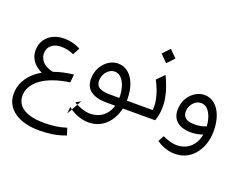

<svg xmlns="http://www.w3.org/2000/svg" viewBox="-160 -997 2269 1778"><g transform="rotate(20 975.0 -108.0)"><path d="M353.6 456Q281.9 456 221.4 440.7Q160.9 425.3 115.6 394.5Q70.3 363.7 45.2 318.9Q20 274.1 20 216.1Q20 147.4 52 87.6Q84 27.8 144.1 -19.2Q204.3 -66.2 290.4 -97.4Q376.5 -128.5 484.5 -140.9L476.6 -61.1Q385.2 -47.8 315.4 -22.6Q245.5 2.6 198.2 37.8Q150.8 73 126.6 115.9Q102.4 158.8 102.4 206.8Q102.4 259.8 134.3 297.7Q166.1 335.5 227 355.2Q287.8 374.9 375.5 374.9Q437.2 374.9 490.9 367.2Q544.5 359.6 594.2 343.2L616.2 411.7Q545.9 438.3 482.3 447.2Q418.6 456 353.6 456ZM291.2 -21.7Q240.6 -34.4 200.1 -53.5Q159.6 -72.7 131.3 -99Q103 -125.3 88 -158.7Q73 -192 73 -232Q73 -288.3 100.5 -331.4Q128 -374.5 176.1 -399Q224.2 -423.5 287.2 -423.5Q330.2 -423.5 371.3 -413.2Q412.5 -402.8 448.5 -383.5L411.9 -314.4Q382.6 -329.1 351.6 -335.7Q320.6 -342.4 287.2 -342.4Q226.5 -342.4 191 -312Q155.4 -281.7 155.4 -232Q155.4 -195.3 176.4 -163.7Q197.4 -132.2 242.3 -112.6Q287.1 -92.9 356.7 -90.2Z M755.9 230Q709.9 230 654.8 210.7Q599.6 191.3 555.3 152.4L549 219.3L632.3 69.5L583 97.8Q617.3 117.9 663.3 133.4Q709.3 148.9 745.3 148.9Q808.7 148.9 855.4 119.5Q902.1 90.2 927.6 37.3Q953.1 -15.6 953.1 -86.4Q953.1 -140.1 938.9 -188Q924.7 -235.8 897.4 -265.8Q870 -295.8 831.3 -295.8Q800.3 -295.8 775.4 -277.1Q750.6 -258.4 736.2 -229.2Q721.9 -200 721.9 -167.2Q721.9 -139.8 734.9 -120.6Q747.9 -101.4 779.1 -91.3Q810.3 -81.1 863.7 -81.1H1097.5V0H857.1Q782.4 0 735.6 -19.8Q688.8 -39.6 667.1 -74.3Q645.4 -108.9 645.4 -154Q645.4 -219.6 672.4 -269.6Q699.4 -319.6 742.8 -348.2Q786.3 -376.9 835.3 -376.9Q892.6 -376.9 935.9 -341.4Q979.2 -305.9 1003.4 -241.8Q1027.5 -177.6 1027.5 -92.4Q1027.5 -31.6 1010.5 25.9Q993.5 83.4 959.5 129.6Q925.5 175.7 874.9 202.9Q824.2 230 755.9 230Z M1098 0V-81.1H1282.4Q1285.8 -128.1 1278.1 -173Q1270.5 -217.9 1254 -263.3Q1237.5 -308.7 1212.1 -356.5L1282.5 -427.5Q1306.6 -377.2 1324.7 -326.3Q1342.9 -275.5 1352.2 -222.7Q1361.5 -169.8 1358.6 -114.4Q1355.6 -58.9 1335.6 0ZM1250 -530.8 1180.5 -601.4 1246.7 -671.9 1316.2 -601.4Z M1687.3 -376.9Q1744.9 -376.9 1788.1 -340.7Q1831.2 -304.6 1855.4 -239.9Q1879.5 -175.3 1879.5 -88Q1879.5 -28.6 1862.5 28.1Q1845.5 84.8 1811.4 130.4Q1777.2 176.1 1726.5 203Q1675.9 230 1607.9 230Q1567 230 1519.1 215Q1471.3 200 1429 169.4L1460.9 111.5Q1493.6 127.2 1530.5 138.1Q1567.3 148.9 1597.3 148.9Q1678.4 148.9 1731.8 101.3Q1785.1 53.7 1799.4 -27.8Q1771.8 -18.1 1742.1 -12.8Q1712.4 -7.4 1683.3 -7.4Q1620.7 -7.4 1579.2 -27.2Q1537.8 -47 1517.6 -81Q1497.4 -115 1497.4 -159.7Q1497.4 -223.6 1524.4 -272.3Q1551.4 -320.9 1595 -348.9Q1638.7 -376.9 1687.3 -376.9ZM1573.9 -173Q1573.9 -146.2 1585.9 -127.4Q1597.9 -108.5 1623.8 -98.5Q1649.6 -88.5 1692 -88.5Q1719.7 -88.5 1747.5 -93.7Q1775.4 -98.9 1803.8 -110.2Q1800.8 -161 1785.6 -202.9Q1770.4 -244.7 1744.5 -270.3Q1718.7 -295.8 1683.3 -295.8Q1652.3 -295.8 1627.4 -277.9Q1602.6 -260.1 1588.2 -232Q1573.9 -204 1573.9 -173Z"/></g></svg>

Font: Lexend Medium
Style: Regular
Weight: 500
Designer: Bonnie Shaver-Troup, Thomas Jockin
Foundry: Lexend
Version: Version 1.005